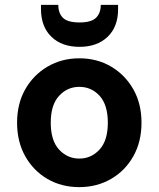

<svg xmlns="http://www.w3.org/2000/svg" viewBox="-20 -755 650 787"><path d="M305 12Q232 12 174.5 -21.5Q117 -55 83.5 -114.5Q50 -174 50 -252Q50 -330 83.5 -389Q117 -448 175 -482Q233 -516 305 -516Q378 -516 435.5 -482Q493 -448 526.5 -389Q560 -330 560 -252Q560 -174 526.5 -114.5Q493 -55 435 -21.5Q377 12 305 12ZM305 -105Q354 -105 388 -142Q422 -179 422 -252Q422 -325 388.5 -362Q355 -399 305 -399Q256 -399 222 -362Q188 -325 188 -252Q188 -179 222 -142Q256 -105 305 -105ZM306 -563Q233 -563 190.5 -604.5Q148 -646 148 -718V-735H219Q219 -701 238 -682Q257 -663 306 -663Q354 -663 373.5 -682Q393 -701 393 -735H464V-717Q464 -645 421 -604Q378 -563 306 -563Z"/></svg>

Font: DM Sans
Style: Bold
Weight: 700
Designer: Colophon Foundry, Jonny Pinhorn
Foundry: Colophon Foundry
Version: Version 4.004; ttfautohint (v1.8.4.7-5d5b)